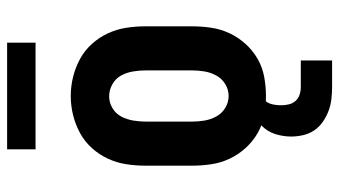

<svg xmlns="http://www.w3.org/2000/svg" viewBox="-227 -533 954 540"><g transform="rotate(-90 250.0 -263.0)"><path d="M250 8Q223 8 196 3Q169 -2 145.5 -15.5Q122 -29 103.5 -49.5Q85 -70 73.5 -94.5Q62 -119 58 -146Q54 -173 54 -200V-330Q54 -357 58 -384Q62 -411 73.5 -436Q85 -461 103.5 -481.5Q122 -502 146 -515Q170 -528 196.5 -534.5Q223 -541 250 -541Q277 -541 303.5 -534.5Q330 -528 354 -515Q378 -502 396.5 -481.5Q415 -461 426.5 -436Q438 -411 442 -384Q446 -357 446 -330V-200Q446 -173 442 -146Q438 -119 426.5 -94.5Q415 -70 396.5 -49.5Q378 -29 354.5 -15.5Q331 -2 304 3Q277 8 250 8ZM250 -97Q268 -97 283.5 -106.5Q299 -116 307.5 -131.5Q316 -147 319 -164.5Q322 -182 322 -200V-330Q322 -348 319 -366Q316 -384 307.5 -399.5Q299 -415 283 -424Q267 -433 249 -433Q231 -433 215.5 -423.5Q200 -414 192 -398.5Q184 -383 181 -365.5Q178 -348 178 -330V-200Q178 -182 181 -164.5Q184 -147 192.5 -131.5Q201 -116 216.5 -106.5Q232 -97 250 -97ZM275 194Q258 194 241 192Q224 190 208 184Q192 178 177.5 168Q163 158 153.5 144Q144 130 140 113Q136 96 136 79Q136 56 143 34Q150 12 166.5 -4Q183 -20 205 -27Q227 -34 250 -34V0Q242 0 236.5 6Q231 12 228.5 19.5Q226 27 225 35Q224 43 224 51Q224 62 226.5 72.5Q229 83 236 91Q243 99 253.5 102.5Q264 106 275 106H350V194ZM100 -640V-720H400V-640Z"/></g></svg>

Font: Iosevka Slab Extrabold
Style: Regular
Weight: 800
Monospace: yes
Designer: Belleve Invis
Foundry: Belleve Invis
Version: Version 11.1.1; ttfautohint (v1.8.3)